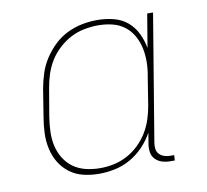

<svg xmlns="http://www.w3.org/2000/svg" viewBox="-65 -599 730 678"><g transform="rotate(-10 300.0 -260.0)"><path d="M238 8Q209 8 182 1.5Q155 -5 133.5 -21Q112 -37 98 -60Q84 -83 78 -110Q72 -137 73 -166Q74 -195 79 -223L95 -323Q100 -350 108.5 -376.5Q117 -403 133 -427.5Q149 -452 170 -472Q191 -492 216.5 -504.5Q242 -517 269.5 -522.5Q297 -528 324 -528Q354 -528 382.5 -521Q411 -514 432 -496.5Q453 -479 465.5 -453.5Q478 -428 483 -400L503 -520H524L449 -68Q447 -57 448 -45.5Q449 -34 456.5 -26Q464 -18 474.5 -14.5Q485 -11 497 -11H510L509 8H493Q477 8 463 3.5Q449 -1 439 -11.5Q429 -22 427 -37.5Q425 -53 428 -68L434 -105Q420 -79 398.5 -56.5Q377 -34 350.5 -19Q324 -4 295 2Q266 8 238 8ZM245 -11Q269 -11 293.5 -16Q318 -21 341 -33Q364 -45 383.5 -63.5Q403 -82 416.5 -104Q430 -126 438 -150.5Q446 -175 450 -199L466 -299Q471 -325 471.5 -350.5Q472 -376 467 -400.5Q462 -425 450 -446.5Q438 -468 419 -482.5Q400 -497 375.5 -503Q351 -509 325 -509Q300 -509 274.5 -504Q249 -499 226 -487Q203 -475 183 -456.5Q163 -438 149.5 -416Q136 -394 128 -369.5Q120 -345 116 -320L99 -220Q95 -194 94 -168Q93 -142 98.5 -117.5Q104 -93 117 -72Q130 -51 149.5 -37Q169 -23 194 -17Q219 -11 245 -11Z"/></g></svg>

Font: Iosevka Etoile Thin
Style: Italic
Weight: 100
Italic angle: -9°
Designer: Belleve Invis
Foundry: Belleve Invis
Version: Version 22.1.2; ttfautohint (v1.8.4)